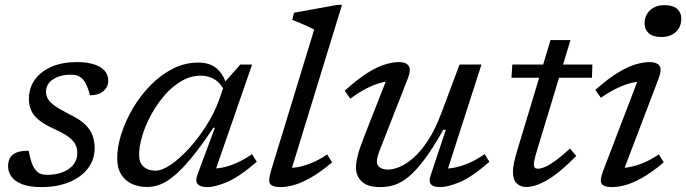

<svg xmlns="http://www.w3.org/2000/svg" viewBox="-20 -754 2802 784"><path d="M97 -138.5Q103 -108.5 109 -90.5Q115 -72.5 125 -60.5Q135 -48 146 -44Q157 -40 173 -40Q206 -40 234 -50.2Q262 -60.5 278.8 -80.5Q295.5 -100.5 295.5 -129.5Q295.5 -148.5 287.8 -164.2Q280 -180 259.2 -195.5Q238.5 -211 199 -228.5Q159.5 -246.5 137.5 -265Q115.5 -283.5 106.8 -304.2Q98 -325 98 -349Q98 -394.5 122.2 -428.5Q146.5 -462.5 190.5 -481.5Q234.5 -500.5 294 -500.5Q334.5 -500.5 363 -491.5Q391.5 -482.5 406.8 -465.8Q422 -449 422 -424Q422 -407 413 -393.8Q404 -380.5 387.5 -372.8Q371 -365 347.5 -365Q341 -389.5 334.2 -404.5Q327.5 -419.5 318 -430.5Q308 -441 296.5 -445Q285 -449 269 -449Q226 -449 197 -430.2Q168 -411.5 168 -380Q168 -364.5 175 -351Q182 -337.5 203 -322.5Q224 -307.5 265 -286.5Q307 -266.5 328.8 -244.5Q350.5 -222.5 358.5 -199Q366.5 -175.5 366.5 -149.5Q366.5 -101 338 -65Q309.5 -29 260.8 -9.5Q212 10 151 10Q101.5 10 71.2 -1.5Q41 -13 27 -32.5Q13 -52 13 -75Q13 -94.5 20.5 -108.8Q28 -123 46.5 -130.8Q65 -138.5 97 -138.5Z M786 -40 857.5 -232.5H851.5Q801 -157 761.8 -109.5Q722.5 -62 691 -36Q659.5 -10 633 -0.2Q606.5 9.5 581.5 9.5Q545 9.5 517.2 -3.8Q489.5 -17 474 -43Q458.5 -69 458.5 -107.5Q458.5 -153.5 475.2 -206.5Q492 -259.5 522.2 -311Q552.5 -362.5 593.8 -405Q635 -447.5 684.8 -473Q734.5 -498.5 789.5 -498.5Q836 -498.5 864 -475.2Q892 -452 904.5 -409L898.5 -379Q881.5 -414.5 856.2 -429.8Q831 -445 800.5 -445Q758.5 -445 720.5 -422.8Q682.5 -400.5 651 -363.8Q619.5 -327 596.2 -283.8Q573 -240.5 560.5 -198Q548 -155.5 548 -122Q548 -89.5 566.5 -73.2Q585 -57 615.5 -57Q641.5 -57 677.8 -81.8Q714 -106.5 751.8 -147.8Q789.5 -189 822.2 -240.5Q855 -292 874.5 -346L901 -422.5L961.5 -490.5H1009.5L852.5 -37.5L833.5 -66.5Q855.5 -64 883 -68.8Q910.5 -73.5 942.8 -87.2Q975 -101 1009 -124.5L1028.5 -93.5Q956 -31 906.8 -10.5Q857.5 10 827.5 10Q797.5 10 787 -2.5Q776.5 -15 786 -40Z M1263 -633.5Q1254 -638.5 1238.2 -645.5Q1222.5 -652.5 1205.2 -660Q1188 -667.5 1173.5 -673L1180.5 -702L1357.5 -734H1376.5L1164 -42L1149.5 -69Q1171 -67 1197.8 -72Q1224.5 -77 1254.5 -89.5Q1284.5 -102 1316 -123.5L1336 -91Q1288.5 -51 1249.8 -29Q1211 -7 1180.5 1.5Q1150 10 1126 10Q1092.5 10 1083.2 -3Q1074 -16 1087 -58Z M1738.5 -38 1800.5 -224H1790Q1747 -147.5 1711.8 -101Q1676.5 -54.5 1646.5 -30.5Q1616.5 -6.5 1588.8 1.8Q1561 10 1533 10Q1481 10 1457.2 -12.8Q1433.5 -35.5 1433.5 -70.5Q1433.5 -88.5 1439.8 -115.2Q1446 -142 1465 -191L1566.5 -450L1581 -421.5Q1560 -423 1533 -415.5Q1506 -408 1475.2 -392.2Q1444.5 -376.5 1410.5 -351L1387.5 -383.5Q1441 -432 1482 -457.2Q1523 -482.5 1554.2 -491.5Q1585.5 -500.5 1608.5 -500.5Q1638.5 -500.5 1649 -484.8Q1659.5 -469 1644.5 -431.5L1533 -147Q1526.5 -131 1522.8 -117.8Q1519 -104.5 1519 -95Q1519 -78.5 1531.5 -70Q1544 -61.5 1565 -61.5Q1585 -61.5 1611.8 -72.5Q1638.5 -83.5 1668.5 -109.8Q1698.5 -136 1728 -181Q1757.5 -226 1783 -294L1856.5 -490.5H1946L1800.5 -38.5L1784 -66.5Q1805.5 -64 1833.2 -69Q1861 -74 1893 -87.5Q1925 -101 1959 -124.5L1978.5 -93.5Q1906.5 -30.5 1857 -10.2Q1807.5 10 1778 10Q1749 10 1739.5 -1.8Q1730 -13.5 1738.5 -38Z M2068.5 -436.5 2072 -490.5H2399L2397 -436.5ZM2173 -140.5Q2169 -127.5 2166.2 -116.8Q2163.5 -106 2161.8 -97.8Q2160 -89.5 2160 -84.5Q2160 -73 2164 -69Q2168 -65 2176.5 -65Q2188 -65 2205.8 -72.5Q2223.5 -80 2248.8 -98.2Q2274 -116.5 2307.5 -147.5L2333 -117.5Q2300.5 -84 2271.5 -59.8Q2242.5 -35.5 2217 -20.2Q2191.5 -5 2169.8 2.2Q2148 9.5 2129.5 9.5Q2104 9.5 2089.2 -5.8Q2074.5 -21 2074.5 -53Q2074.5 -67 2078.5 -87.5Q2082.5 -108 2092.5 -141L2228 -590.5H2309.5Z M2443.5 -58 2592.5 -447.5 2610.5 -421.5Q2589.5 -422.5 2562.5 -416.5Q2535.5 -410.5 2503.2 -395.5Q2471 -380.5 2433.5 -355L2411 -387Q2466 -435.5 2507.2 -459.8Q2548.5 -484 2579 -492.2Q2609.5 -500.5 2631 -500.5Q2662 -500.5 2672.8 -485.2Q2683.5 -470 2669 -432.5L2520 -41L2503.5 -69Q2525.5 -67 2552 -72Q2578.5 -77 2608.5 -89.5Q2638.5 -102 2670 -123.5L2690.5 -91Q2642.5 -51 2604 -29Q2565.5 -7 2534.8 1.5Q2504 10 2480 10Q2446 10 2436.8 -3.5Q2427.5 -17 2443.5 -58ZM2612 -658.5Q2612 -680 2621.8 -696.8Q2631.5 -713.5 2649.8 -723.2Q2668 -733 2694 -733Q2727.5 -733 2744.8 -717.8Q2762 -702.5 2762 -678Q2762 -656 2752.5 -639.2Q2743 -622.5 2724.8 -612.8Q2706.5 -603 2680.5 -603Q2646.5 -603 2629.2 -618.2Q2612 -633.5 2612 -658.5Z"/></svg>

Font: Newsreader 9pt
Style: Italic
Weight: 400
Italic angle: -17°
Designer: Hugues Gentile
Foundry: Production Type
Version: Version 1.003